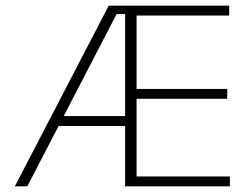

<svg xmlns="http://www.w3.org/2000/svg" viewBox="-20 -659 888 679"><path d="M32.5 0 364.5 -639H431V-609.5H392.5L76.5 0ZM172.5 -213.5V-248.5H436.5V-213.5ZM435 0V-35H793V0ZM422.5 0V-639H463V0ZM445 -309.5V-344.5H783.5V-309.5ZM434 -604V-639H790.5V-604Z"/></svg>

Font: Anek Bangla ExtraLight
Style: Regular
Weight: 250
Designer: Sulekha Rajkumar (Bangla), Yesha Goshar (Latin)
Foundry: Ek Type
Version: Version 1.003